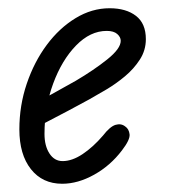

<svg xmlns="http://www.w3.org/2000/svg" viewBox="-20 -441 409 466"><path d="M131 5Q83 5 55 -30.5Q27 -66 27 -127Q27 -185 45 -238Q63 -291 93.5 -332Q124 -373 163.5 -397Q203 -421 246 -421Q286 -421 310 -402.5Q334 -384 334 -346Q334 -319 319.5 -296.5Q305 -274 283.5 -256Q262 -238 238.5 -224Q215 -210 197 -200Q175 -188 146 -172.5Q117 -157 93.5 -145Q70 -133 61 -128L75 -196Q88 -203 103 -211Q118 -219 133.5 -228Q149 -237 164 -245Q208 -271 240.5 -297Q273 -323 273 -342Q273 -351 264.5 -358.5Q256 -366 239 -366Q199 -366 164.5 -330.5Q130 -295 109 -238Q88 -181 88 -116Q88 -87 100 -68.5Q112 -50 132 -50Q155 -50 180.5 -67Q206 -84 230 -112Q247 -134 260.5 -138Q274 -142 284 -134Q293 -128 294.5 -115Q296 -102 276 -76Q248 -39 208.5 -17Q169 5 131 5Z"/></svg>

Font: Edu VIC WA NT Beginner
Style: Regular
Weight: 400
Designer: Tina and Corey Anderson
Foundry: Google for Education
Version: Version 1.003